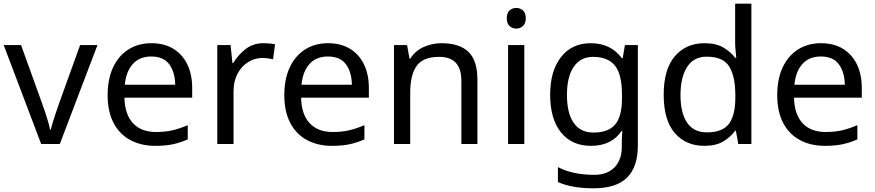

<svg xmlns="http://www.w3.org/2000/svg" viewBox="-20 -780 4739 1040"><path d="M203 0 0 -536H94L208 -220Q216 -198 225 -171Q234 -144 241 -119.5Q248 -95 251 -78H255Q259 -95 266.5 -120Q274 -145 283.5 -172Q293 -199 300 -220L414 -536H508L304 0Z M800 -546Q869 -546 918.5 -516Q968 -486 994.5 -431.5Q1021 -377 1021 -304V-251H654Q656 -160 700.5 -112.5Q745 -65 825 -65Q876 -65 915.5 -74.5Q955 -84 997 -102V-25Q956 -7 916 1.5Q876 10 821 10Q745 10 686.5 -21Q628 -52 595.5 -113.5Q563 -175 563 -264Q563 -352 592.5 -415Q622 -478 675.5 -512Q729 -546 800 -546ZM799 -474Q736 -474 699.5 -433.5Q663 -393 656 -321H929Q928 -389 897 -431.5Q866 -474 799 -474Z M1407 -546Q1422 -546 1439.5 -544.5Q1457 -543 1470 -540L1459 -459Q1446 -462 1430.5 -464Q1415 -466 1401 -466Q1360 -466 1324 -443.5Q1288 -421 1266.5 -380.5Q1245 -340 1245 -286V0H1157V-536H1229L1239 -438H1243Q1269 -482 1310 -514Q1351 -546 1407 -546Z M1757 -546Q1826 -546 1875.5 -516Q1925 -486 1951.5 -431.5Q1978 -377 1978 -304V-251H1611Q1613 -160 1657.5 -112.5Q1702 -65 1782 -65Q1833 -65 1872.5 -74.5Q1912 -84 1954 -102V-25Q1913 -7 1873 1.5Q1833 10 1778 10Q1702 10 1643.5 -21Q1585 -52 1552.5 -113.5Q1520 -175 1520 -264Q1520 -352 1549.5 -415Q1579 -478 1632.5 -512Q1686 -546 1757 -546ZM1756 -474Q1693 -474 1656.5 -433.5Q1620 -393 1613 -321H1886Q1885 -389 1854 -431.5Q1823 -474 1756 -474Z M2372 -546Q2468 -546 2517 -499.5Q2566 -453 2566 -349V0H2479V-343Q2479 -472 2359 -472Q2270 -472 2236 -422Q2202 -372 2202 -278V0H2114V-536H2185L2198 -463H2203Q2229 -505 2275 -525.5Q2321 -546 2372 -546Z M2777 -737Q2797 -737 2812.5 -723.5Q2828 -710 2828 -681Q2828 -653 2812.5 -639Q2797 -625 2777 -625Q2755 -625 2740 -639Q2725 -653 2725 -681Q2725 -710 2740 -723.5Q2755 -737 2777 -737ZM2820 -536V0H2732V-536Z M3180 -546Q3233 -546 3275.5 -526Q3318 -506 3348 -465H3353L3365 -536H3435V9Q3435 124 3376.5 182Q3318 240 3195 240Q3077 240 3002 206V125Q3081 167 3200 167Q3269 167 3308.5 126.5Q3348 86 3348 16V-5Q3348 -17 3349 -39.5Q3350 -62 3351 -71H3347Q3293 10 3181 10Q3077 10 3018.5 -63Q2960 -136 2960 -267Q2960 -395 3018.5 -470.5Q3077 -546 3180 -546ZM3192 -472Q3125 -472 3088 -418.5Q3051 -365 3051 -266Q3051 -167 3087.5 -114.5Q3124 -62 3194 -62Q3275 -62 3312 -105.5Q3349 -149 3349 -246V-267Q3349 -377 3311 -424.5Q3273 -472 3192 -472Z M3795 10Q3695 10 3635 -59.5Q3575 -129 3575 -267Q3575 -405 3635.5 -475.5Q3696 -546 3796 -546Q3858 -546 3897.5 -523Q3937 -500 3962 -467H3968Q3967 -480 3964.5 -505.5Q3962 -531 3962 -546V-760H4050V0H3979L3966 -72H3962Q3938 -38 3898 -14Q3858 10 3795 10ZM3809 -63Q3894 -63 3928.5 -109.5Q3963 -156 3963 -250V-266Q3963 -366 3930 -419.5Q3897 -473 3808 -473Q3737 -473 3701.5 -416.5Q3666 -360 3666 -265Q3666 -169 3701.5 -116Q3737 -63 3809 -63Z M4427 -546Q4496 -546 4545.5 -516Q4595 -486 4621.5 -431.5Q4648 -377 4648 -304V-251H4281Q4283 -160 4327.5 -112.5Q4372 -65 4452 -65Q4503 -65 4542.5 -74.5Q4582 -84 4624 -102V-25Q4583 -7 4543 1.5Q4503 10 4448 10Q4372 10 4313.5 -21Q4255 -52 4222.5 -113.5Q4190 -175 4190 -264Q4190 -352 4219.5 -415Q4249 -478 4302.5 -512Q4356 -546 4427 -546ZM4426 -474Q4363 -474 4326.5 -433.5Q4290 -393 4283 -321H4556Q4555 -389 4524 -431.5Q4493 -474 4426 -474Z"/></svg>

Font: Noto Sans Tifinagh Rhissa Ixa
Style: Regular
Weight: 400
Designer: JamraPatel
Foundry: JamraPatel LLC
Version: Version 2.006; ttfautohint (v1.8.4.7-5d5b)